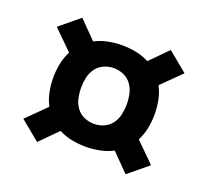

<svg xmlns="http://www.w3.org/2000/svg" viewBox="-93 -703 786 726"><g transform="rotate(20 300.0 -340.0)"><path d="M478 -90 409 -160Q384 -147 356 -141.5Q328 -136 300 -136Q272 -136 244 -141.5Q216 -147 191 -160L122 -90L43 -155L120 -231Q107 -256 101.5 -284Q96 -312 96 -340Q96 -368 101.5 -396Q107 -424 120 -449L43 -525L122 -590L191 -520Q216 -533 244 -538.5Q272 -544 300 -544Q328 -544 356 -538.5Q384 -533 409 -520L478 -590L557 -525L480 -449Q493 -424 498.5 -396Q504 -368 504 -340Q504 -312 498.5 -284Q493 -256 480 -231L557 -155ZM300 -228Q321 -228 340 -236.5Q359 -245 371 -261.5Q383 -278 387.5 -298.5Q392 -319 392 -340Q392 -361 387.5 -381.5Q383 -402 371 -418.5Q359 -435 340 -443.5Q321 -452 300 -452Q279 -452 260 -443.5Q241 -435 229 -418.5Q217 -402 212.5 -381.5Q208 -361 208 -340Q208 -319 212.5 -298.5Q217 -278 229 -261.5Q241 -245 260 -236.5Q279 -228 300 -228Z"/></g></svg>

Font: Iosevka Etoile Heavy
Style: Regular
Weight: 900
Designer: Belleve Invis
Foundry: Belleve Invis
Version: Version 22.1.2; ttfautohint (v1.8.4)